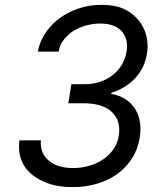

<svg xmlns="http://www.w3.org/2000/svg" viewBox="-20 -757 676 787"><path d="M59.7 -181.8H147.7Q143.1 -130 179.3 -99.1Q215.6 -68.2 279.8 -68.2Q313.9 -68.2 345.7 -77.4Q377.5 -86.6 402.9 -103.9Q428.3 -121.1 445.5 -146.1Q462.7 -171.2 467.3 -203.1Q475.9 -260.7 439.6 -296.9Q402.7 -333.8 319.6 -333.8H259.9L272.7 -411.9H328.1Q358.7 -411.9 387.1 -420.8Q415.5 -429.7 438.4 -446.6Q461.3 -463.4 477.3 -488.1Q493.3 -512.8 498.6 -544Q507.8 -596.2 479 -628.6Q451 -660.5 390.6 -660.5Q364 -660.5 335.9 -653.4Q307.9 -646.3 283.9 -631.9Q259.9 -617.5 242.7 -595.9Q225.5 -574.2 220.2 -545.5H134.9Q143.8 -590.2 169 -625.9Q194.2 -661.6 229.8 -686.3Q265.3 -710.9 308.1 -724.1Q350.9 -737.2 394.9 -737.2Q430 -737.2 457.9 -730.6Q485.8 -724.1 508.2 -709.2Q530.2 -695 546.2 -676Q562.1 -657 571.6 -634.9Q581 -612.9 583.8 -588.1Q586.6 -563.2 582.4 -536.9Q577.8 -506.7 565 -481.2Q552.2 -455.6 533 -435.4Q513.8 -415.1 489.2 -400.2Q464.5 -385.3 436.1 -376.4V-372.2Q469.8 -366.1 494 -350.7Q518.1 -335.2 533.7 -310.7Q563.9 -262.8 552.6 -191.8Q545.1 -145.6 521.5 -108.3Q497.9 -71 461.8 -44.7Q425.8 -18.5 378.9 -4.3Q332 9.9 278.4 9.9Q242.9 9.9 212.2 4.1Q181.5 -1.8 155.5 -14.2Q101.9 -38.7 77.1 -80.8Q52.2 -122.9 59.7 -181.8Z"/></svg>

Font: Inter P
Style: Italic
Weight: 400
Italic angle: -9.40001°
Designer: Rasmus Andersson
Foundry: rsms
Version: Version 3.018;git-588b23468